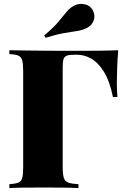

<svg xmlns="http://www.w3.org/2000/svg" viewBox="-20 -966 642 986"><path d="M587 -708Q583 -658 581.5 -611.5Q580 -565 580 -540Q580 -519 581 -500Q582 -481 583 -468H560Q543 -551 513 -598.5Q483 -646 447.5 -665.5Q412 -685 376 -685H363Q337 -685 324 -680.5Q311 -676 306.5 -663Q302 -650 302 -622V-106Q302 -70 308 -52Q314 -34 331.5 -28Q349 -22 383 -20V0Q352 -2 304 -2.5Q256 -3 206 -3Q152 -3 104.5 -2.5Q57 -2 28 0V-20Q58 -22 73.5 -28Q89 -34 94 -52Q99 -70 99 -106V-602Q99 -639 94 -656.5Q89 -674 74 -680.5Q59 -687 28 -688V-708Q72 -707 121.5 -706.5Q171 -706 219.5 -705.5Q268 -705 309.5 -705Q351 -705 378 -705Q424 -705 482.5 -705.5Q541 -706 587 -708ZM365 -939Q387 -950 416.5 -943.5Q446 -937 459 -908Q470 -884 460.5 -859.5Q451 -835 427 -823Q404 -811 377 -807Q350 -803 311.5 -796.5Q273 -790 214 -772L207 -784Q256 -825 281 -855.5Q306 -886 323.5 -907Q341 -928 365 -939Z"/></svg>

Font: Playfair Display Black
Style: Regular
Weight: 900
Designer: Claus Eggers Sørensen
Foundry: Claus Eggers Sørensen
Version: Version 1.203